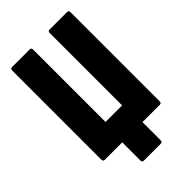

<svg xmlns="http://www.w3.org/2000/svg" viewBox="-239 -736 959 959"><g transform="rotate(-45 240.0 -257.0)"><path d="M181 141Q169 141 169 128V0H45Q34 0 34 -13V-642Q34 -655 46 -655H171Q182 -655 182 -642V-131H299V-642Q299 -655 310 -655H435Q446 -655 446 -642V-13Q446 0 435 0H312V128Q312 141 300 141Z"/></g></svg>

Font: Sofia Sans Extra Condensed Black
Style: Regular
Weight: 900
Designer: Botio Nikoltchev, Ani Petrova
Foundry: lettersoup
Version: Version 4.101